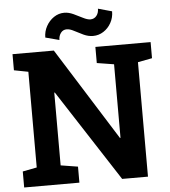

<svg xmlns="http://www.w3.org/2000/svg" viewBox="-60 -966 903 1020"><g transform="rotate(-5 391.5 -456.0)"><path d="M27.3 0V-85.4L103 -100.1V-610.4L27.3 -625V-710.9H247.6L557.1 -217.8L560.1 -218.3V-610.4L469.2 -625V-710.9H763.7V-625L687.5 -610.4V0H549.8L233.4 -488.3L230.5 -487.8V-100.1L321.8 -85.4V0ZM282.2 -764.2 208.5 -783.7Q208.5 -816.4 223.9 -844.2Q239.3 -872.1 264.6 -889.2Q290 -906.2 319.8 -906.2Q343.3 -906.2 368.7 -894.5Q394 -882.8 417 -870.8Q439.9 -858.9 456.5 -858.9Q476.6 -859.4 488.5 -874.3Q500.5 -889.2 500.5 -912.1L574.2 -891.6Q574.2 -857.9 558.8 -830.3Q543.5 -802.7 518.1 -786.4Q492.7 -770 462.4 -770Q437 -770 411.9 -781.7Q386.7 -793.5 364.5 -805.4Q342.3 -817.4 325.7 -817.4Q305.7 -817.4 293.9 -801.8Q282.2 -786.1 282.2 -764.2Z"/></g></svg>

Font: Roboto Slab
Style: Bold
Weight: 700
Designer: Google
Version: Version 2.000; ttfautohint (v1.8.1.43-b0c9)